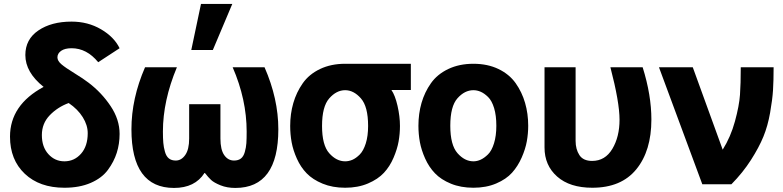

<svg xmlns="http://www.w3.org/2000/svg" viewBox="-20 -926 3936 965"><path d="M30.3 -239.3Q30.3 -398.4 199.2 -489.3Q107.4 -562.5 107.4 -649.4Q107.4 -728.5 172.9 -772.9Q238.3 -817.4 339.8 -817.4Q421.9 -817.4 487.8 -778.8Q553.7 -740.2 581.1 -683.6L473.6 -613.3Q416 -683.6 339.8 -683.6Q305.7 -683.6 287.1 -670.4Q268.6 -657.2 268.6 -637.7Q268.6 -620.1 288.6 -603Q308.6 -585.9 354 -558.1Q399.4 -530.3 425.8 -509.8Q491.2 -460 536.1 -392.6Q581.1 -325.2 581.1 -252.9Q581.1 -203.1 566.9 -158.2Q552.7 -113.3 522.5 -72.3Q492.2 -31.2 436 -6.8Q379.9 17.6 303.7 17.6Q178.7 17.6 104.5 -52.7Q30.3 -123 30.3 -239.3ZM190.4 -247.1Q190.4 -187.5 223.1 -151.4Q255.9 -115.2 303.7 -115.2Q353.5 -115.2 387.2 -153.3Q420.9 -191.4 420.9 -256.8Q420.9 -296.9 396 -336.9Q371.1 -377 325.2 -408.2Q269.5 -387.7 230 -346.7Q190.4 -305.7 190.4 -247.1Z M640.6 -276.4Q640.6 -430.7 709 -587.9H869.1Q798.8 -419.9 798.8 -264.6Q798.8 -230.5 800.8 -208Q802.7 -185.5 809.1 -163.1Q815.4 -140.6 828.6 -129.9Q841.8 -119.1 863.3 -119.1Q891.6 -119.1 911.1 -147Q930.7 -174.8 930.7 -229.5V-402.3H1087.9V-229.5Q1087.9 -173.8 1106.9 -146.5Q1126 -119.1 1156.2 -119.1Q1177.7 -119.1 1190.9 -129.4Q1204.1 -139.6 1210.4 -162.1Q1216.8 -184.6 1218.3 -206.5Q1219.7 -228.5 1219.7 -264.6Q1219.7 -425.8 1149.4 -587.9H1309.6Q1378.9 -429.7 1378.9 -276.4Q1378.9 18.6 1163.1 18.6Q1121.1 18.6 1088.4 5.4Q1055.7 -7.8 1041 -21.5Q1026.4 -35.2 1009.8 -56.6H1007.8Q960 18.6 854.5 18.6Q640.6 18.6 640.6 -276.4ZM941.4 -674.8 990.2 -906.2H1147.5L1049.8 -674.8Z M1438.5 -293Q1438.5 -353.5 1454.1 -407.7Q1469.7 -461.9 1501.5 -507.3Q1533.2 -552.7 1588.4 -579.1Q1643.6 -605.5 1714.8 -605.5H2044.9V-473.6H1947.3Q1965.8 -447.3 1978 -394Q1990.2 -340.8 1990.2 -293Q1990.2 -253.9 1983.4 -215.3Q1976.6 -176.8 1958 -133.3Q1939.5 -89.8 1909.7 -57.6Q1879.9 -25.4 1829.6 -3.9Q1779.3 17.6 1714.8 17.6Q1651.4 17.6 1601.6 -2.9Q1551.8 -23.4 1521.5 -54.7Q1491.2 -85.9 1472.2 -128.4Q1453.1 -170.9 1445.8 -210.9Q1438.5 -251 1438.5 -293ZM1598.6 -293Q1598.6 -196.3 1634.8 -155.8Q1670.9 -115.2 1714.8 -115.2Q1733.4 -115.2 1751.5 -123Q1769.5 -130.9 1788.1 -149.4Q1806.6 -168 1818.4 -205.1Q1830.1 -242.2 1830.1 -293Q1830.1 -390.6 1793.9 -431.6Q1757.8 -472.7 1714.8 -472.7Q1670.9 -472.7 1634.8 -431.6Q1598.6 -390.6 1598.6 -293Z M2243.2 -293.9Q2243.2 -197.3 2279.3 -156.2Q2315.4 -115.2 2359.4 -115.2Q2377.9 -115.2 2396 -123.5Q2414.1 -131.8 2432.6 -149.9Q2451.2 -168 2462.9 -205.6Q2474.6 -243.2 2474.6 -293.9Q2474.6 -345.7 2463.4 -382.8Q2452.1 -419.9 2433.1 -438.5Q2414.1 -457 2396 -464.8Q2377.9 -472.7 2359.4 -472.7Q2315.4 -472.7 2279.3 -432.1Q2243.2 -391.6 2243.2 -293.9ZM2083 -293.9Q2083 -354.5 2098.6 -408.7Q2114.3 -462.9 2146 -507.8Q2177.7 -552.7 2232.9 -579.1Q2288.1 -605.5 2359.4 -605.5Q2430.7 -605.5 2485.4 -579.1Q2540 -552.7 2571.8 -507.8Q2603.5 -462.9 2619.1 -408.7Q2634.8 -354.5 2634.8 -293.9Q2634.8 -254.9 2627.9 -216.3Q2621.1 -177.7 2602.1 -134.3Q2583 -90.8 2553.7 -58.1Q2524.4 -25.4 2474.1 -3.9Q2423.8 17.6 2359.4 17.6Q2295.9 17.6 2246.1 -2.9Q2196.3 -23.4 2166 -55.2Q2135.7 -86.9 2116.7 -129.4Q2097.7 -171.9 2090.3 -211.9Q2083 -252 2083 -293.9Z M2716.8 -184.6V-587.9H2873V-217.8Q2873 -175.8 2892.1 -146.5Q2911.1 -117.2 2956.1 -117.2Q3021.5 -117.2 3057.6 -177.7Q3093.8 -238.3 3093.8 -324.2Q3093.8 -412.1 3047.9 -587.9H3210Q3253.9 -448.2 3253.9 -325.2Q3253.9 -168 3178.2 -75.2Q3102.5 17.6 2957 17.6Q2843.8 17.6 2780.3 -38.6Q2716.8 -94.7 2716.8 -184.6Z M3292 -587.9H3461.9L3612.3 -173.8Q3652.3 -237.3 3673.8 -315.9Q3695.3 -394.5 3699.2 -449.7Q3703.1 -504.9 3703.1 -587.9H3868.2Q3868.2 -520.5 3865.2 -473.1Q3862.3 -425.8 3850.6 -359.4Q3838.9 -293 3816.9 -239.3Q3794.9 -185.5 3754.4 -122.1Q3713.9 -58.6 3656.2 0H3509.8Z"/></svg>

Font: Gothic A1 Black
Style: Regular
Weight: 900
Version: Version 2.50